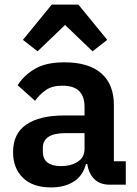

<svg xmlns="http://www.w3.org/2000/svg" viewBox="-20 -806 599 838"><path d="M458 0Q416 0 391.5 -24.5Q367 -49 361 -90H355Q342 -39 302 -13.5Q262 12 203 12Q123 12 80 -30Q37 -72 37 -142Q37 -223 95 -262.5Q153 -302 260 -302H349V-340Q349 -384 326 -408Q303 -432 252 -432Q207 -432 179.5 -412.5Q152 -393 133 -366L57 -434Q86 -479 134 -506.5Q182 -534 261 -534Q367 -534 422 -486Q477 -438 477 -348V-102H529V0ZM246 -81Q289 -81 319 -100Q349 -119 349 -156V-225H267Q167 -225 167 -161V-144Q167 -112 187.5 -96.5Q208 -81 246 -81ZM322 -786 448 -632 384 -582 264 -697 144 -582 80 -632 206 -786Z"/></svg>

Font: IBM Plex Sans Thai Looped SemiBold
Style: Regular
Weight: 600
Designer: Mike Abbink, Paul van der Laan, Pieter van Rosmalen, Ben Mitchell, Mark Frömberg
Foundry: Bold Monday
Version: Version 1.1